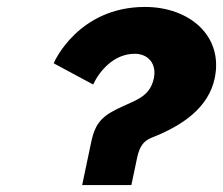

<svg xmlns="http://www.w3.org/2000/svg" viewBox="-20 -527 636 547"><path d="M245.4 -286.2C262.4 -322.8 302.9 -373.8 364.1 -373.8C402.3 -373.8 426.9 -344.9 418.3 -304.1C405.6 -243.7 356.6 -241.2 297.8 -208C254.4 -183.4 246.2 -152.8 238.4 -115.4L214.1 0.2H354.3L369.1 -70.3C375 -98.4 380.9 -122.2 412.5 -134.9C501.4 -169.8 574.2 -220.8 591.7 -304.1C616.9 -423.9 520.5 -507.2 393 -507.2C203.5 -507.2 134 -350.8 133.1 -346.6Z"/></svg>

Font: Hussar
Style: BdOblTwo
Weight: 700
Foundry: Cannot Into Space Fonts
Version: Version 2.00